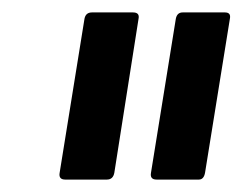

<svg xmlns="http://www.w3.org/2000/svg" viewBox="-20 -703 390 309"><path d="M232 -414Q221 -414 223 -425L263 -673Q265 -683 274 -683H342Q352 -683 350 -673L310 -425Q308 -414 300 -414ZM85 -414Q74 -414 76 -425L116 -673Q118 -683 128 -683H194Q205 -683 203 -673L164 -425Q162 -414 152 -414Z"/></svg>

Font: Sofia Sans Condensed SemiBold
Style: Italic
Weight: 600
Italic angle: -9°
Version: Version 4.100